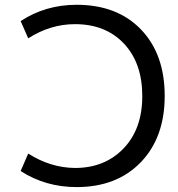

<svg xmlns="http://www.w3.org/2000/svg" viewBox="-20 -762 736 794"><path d="M290 -662.1Q188.5 -662.1 96.7 -603.5L65.4 -674.8Q168 -742.2 296.9 -742.2Q464.8 -742.2 563 -640.1Q661.1 -538.1 661.1 -365.2Q661.1 -193.4 562 -90.8Q462.9 11.7 296.9 11.7Q168 11.7 65.4 -54.7L96.7 -127Q188.5 -68.4 290 -67.4Q413.1 -67.4 490.7 -147.9Q568.4 -228.5 568.4 -364.7Q568.4 -501 492.7 -581.5Q417 -662.1 290 -662.1Z"/></svg>

Font: Nasu
Style: Regular
Weight: 400
Designer: Ryoko NISHIZUKA (kana &amp; ideographs); Paul D. Hunt (Latin, Greek &amp; Cyrillic); Wenlong ZHANG (bopomofo); Sandoll C
Version: Version 2014.1215